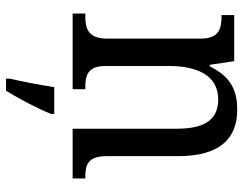

<svg xmlns="http://www.w3.org/2000/svg" viewBox="-105 -481 807 637"><g transform="rotate(90 298.5 -162.5)"><path d="M25 0H276V-42H271C231 -42 199 -49 199 -109V-320C199 -406 226 -483 310 -483C381 -483 407 -432 407 -346V0H572V-42H567C526 -42 498 -51 498 -114V-350C498 -487 441 -546 344 -546C282 -546 236 -527 200 -455H195L183 -536H30V-494H35C75 -494 108 -485 108 -426V-114C108 -51 74 -42 33 -42H25ZM241 208V221H281C307 179 342 113 358 71V61H269C262 109 251 164 241 208Z"/></g></svg>

Font: Noto Serif Devanagari SemiCondensed
Style: Regular
Weight: 400
Width: 4
Designer: Universal Thirst, Indian Type Foundry and the Monotype Design Team
Foundry: Monotype Imaging Inc.
Version: Version 2.004